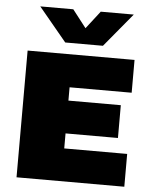

<svg xmlns="http://www.w3.org/2000/svg" viewBox="-56 -852 709 898"><g transform="rotate(5 299.0 -403.0)"><path d="M55.5 0V-595H557.5V-441H266V-154H561.5V0ZM180.5 -224.5V-378.5H512V-224.5ZM227.5 -648 96.5 -806H251.5L331 -703.5H301L380.5 -806H535.5L404.5 -648Z"/></g></svg>

Font: Encode Sans SC Black
Style: Regular
Weight: 900
Version: Version 3.002